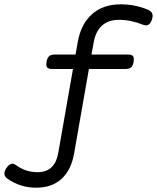

<svg xmlns="http://www.w3.org/2000/svg" viewBox="-71 -663 722 883"><path d="M609.9 -618.2Q630.9 -608.9 630.9 -589.8Q630.9 -583 627.9 -573.2Q618.7 -546.4 600.1 -546.4Q595.2 -546.4 587.9 -548.8Q530.8 -571.8 476.6 -571.8Q377.9 -571.8 359.4 -465.8L349.6 -412.1H518.6Q532.2 -412.1 538.3 -407.2Q544.4 -402.3 544.4 -390.6Q544.4 -383.3 543.5 -378.9Q540.5 -360.8 532 -353.3Q523.4 -345.7 506.8 -345.7H337.9L269.5 44.4Q256.3 119.1 211.9 159.7Q167.5 200.2 95.2 200.2Q21 200.2 -37.6 158.2Q-50.8 148.9 -50.8 135.3Q-50.8 124 -42 110.4Q-28.3 89.8 -14.2 89.8Q-6.8 89.8 1 95.2Q45.9 128.9 101.6 128.9Q141.6 128.9 165.5 106.7Q189.5 84.5 197.3 38.1L264.6 -345.7H168Q154.3 -345.7 148.2 -350.8Q142.1 -356 142.1 -367.7Q142.1 -370.1 143.1 -378.9Q146.5 -397 154.8 -404.5Q163.1 -412.1 179.7 -412.1H276.4L287.1 -472.2Q301.8 -553.2 352.5 -598.1Q403.3 -643.1 484.4 -643.1Q549.8 -643.1 609.9 -618.2Z"/></svg>

Font: Courier Prime
Style: Italic
Weight: 400
Italic angle: -10°
Designer: Alan Dague-Greene
Foundry: Quote-Unquote Apps
Version: Version 3.018